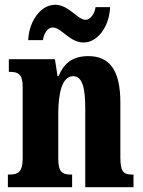

<svg xmlns="http://www.w3.org/2000/svg" viewBox="-20 -784 600 804"><path d="M330 -606C389 -606 438 -673 441 -754H380C377 -727 358 -701 339 -701C304 -701 269 -764 211 -764C151 -764 102 -697 98 -616H160C163 -643 179 -669 201 -669C237 -669 271 -606 330 -606ZM13 0H282V-53H278C242 -53 224 -62 224 -119V-309C224 -390 239 -465 286 -465C326 -465 337 -414 337 -329V0H539V-53H535C499 -53 484 -62 484 -124V-355C484 -491 438 -549 350 -549C280 -549 247 -516 225 -465H221L210 -536H17V-483H21C57 -483 75 -474 75 -418V-122C75 -62 55 -53 17 -53H13Z"/></svg>

Font: Noto Serif Hebrew ExtraCondensed ExtraBold
Style: Regular
Weight: 800
Width: 2
Designer: Monotype Design Team
Foundry: Monotype Imaging Inc.
Version: Version 2.004